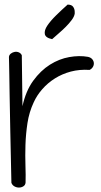

<svg xmlns="http://www.w3.org/2000/svg" viewBox="-20 -825 444 847"><path d="M30.3 -18.6Q27.3 -153.3 25.4 -247.1Q23.4 -340.8 22.5 -402.3Q21.5 -463.9 21 -498.5Q20.5 -533.2 20 -549.8Q19.5 -566.4 19.5 -569.8Q19.5 -573.2 19.5 -574.2Q20.5 -583 28.3 -588.9Q36.1 -594.7 45.4 -596.2Q54.7 -597.7 63.5 -593.8Q72.3 -589.8 76.2 -581.1L79.1 -356.4Q93.8 -423.8 126.5 -468.8Q159.2 -513.7 200.2 -539.6Q241.2 -565.4 285.6 -573.2Q330.1 -581.1 368.2 -574.2Q380.9 -571.3 387.2 -563.5Q393.6 -555.7 394 -546.4Q394.5 -537.1 389.2 -528.8Q383.8 -520.5 375 -516.6Q331.1 -519.5 292.5 -509.3Q253.9 -499 222.2 -479Q190.4 -459 166.5 -431.6Q142.6 -404.3 128.9 -374Q108.4 -330.1 101.1 -281.7Q93.8 -233.4 92.3 -185.5Q90.8 -137.7 92.3 -94.7Q93.8 -51.8 92.8 -19.5Q91.8 -8.8 83.5 -3.4Q75.2 2 64.9 2.4Q54.7 2.9 44.4 -2.4Q34.2 -7.8 30.3 -18.6ZM210 -652.3Q180.7 -658.2 177.7 -674.8Q174.8 -691.4 189 -712.4Q203.1 -733.4 228 -757.8Q252.9 -782.2 278.3 -804.7Q295.9 -804.7 302.7 -794.9Q309.6 -785.2 309.6 -772.5V-764.6Q307.6 -752 296.4 -736.8Q285.2 -721.7 270 -706.5Q254.9 -691.4 238.3 -677.2Q221.7 -663.1 210 -652.3Z"/></svg>

Font: Shadows Into Light Two
Style: Regular
Weight: 400
Designer: Kimberly Geswein
Foundry: Kimberly Geswein
Version: Version 1.003 2012